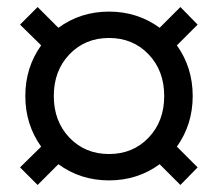

<svg xmlns="http://www.w3.org/2000/svg" viewBox="-20 -573 620 546"><path d="M177.5 -418.5Q133 -372 133 -300Q133 -228 177.5 -181.5Q222 -135 290 -135Q358 -135 402.5 -181.5Q447 -228 447 -300Q447 -372 402.5 -418.5Q358 -465 290 -465Q222 -465 177.5 -418.5ZM87 -47 37 -97 97 -156Q52 -219 52 -300Q52 -381 97 -444L37 -503L87 -553L146 -494Q209 -540 290 -540Q371 -540 434 -494L493 -553L542 -503L483 -444Q528 -381 528 -300Q528 -219 483 -156L542 -97L493 -47L434 -106Q371 -60 290 -60Q209 -60 146 -106Z"/></svg>

Font: renner_400book
Style: Book
Weight: 400
Version: Version 003.000 ; ttfautohint (v0.97) -l 8 -r 50 -G 200 -x 1